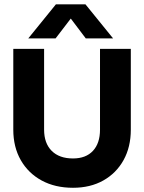

<svg xmlns="http://www.w3.org/2000/svg" viewBox="-20 -882 682 910"><path d="M245 -861.5H385L516 -700H386.5L315.5 -794L243.5 -700H114ZM43 -650.5H189V-267.5Q189 -203 225 -167Q261 -131 326 -131Q387 -131 420.5 -167Q454 -203 454 -267.5V-650.5H600V-267.5Q600 -185 565.5 -123Q531 -61 469.5 -26.5Q408 8 326 8Q241 8 177.5 -26.5Q114 -61 78.5 -123Q43 -185 43 -267.5Z"/></svg>

Font: Overused Grotesk
Style: Bold
Weight: 710
Version: Version 0.004